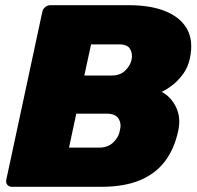

<svg xmlns="http://www.w3.org/2000/svg" viewBox="-20 -720 759 740"><path d="M26 0Q15 0 8.5 -7.5Q2 -15 4 -26L143 -674Q145 -685 154 -692.5Q163 -700 174 -700H476Q562 -700 619.5 -676Q677 -652 701.5 -607Q726 -562 712 -496Q705 -461 685.5 -434.5Q666 -408 643.5 -391Q621 -374 603 -366Q638 -348 658 -308Q678 -268 667 -216Q652 -146 615.5 -98Q579 -50 518.5 -25Q458 0 370 0ZM246 -151H362Q396 -151 417 -171.5Q438 -192 442 -217Q449 -243 437 -262.5Q425 -282 390 -282H274ZM305 -429H411Q442 -429 461.5 -447Q481 -465 487 -489Q492 -513 481.5 -531Q471 -549 440 -549H331Z"/></svg>

Font: Rubik Light ExtraBold
Style: Italic
Weight: 800
Italic angle: -12°
Version: Version 2.104